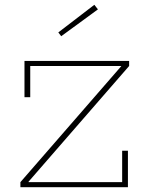

<svg xmlns="http://www.w3.org/2000/svg" viewBox="-20 -780 615 800"><path d="M65 -21 485 -504V-513L518 -505L99 -23V-13ZM518 -526V-505H106V-375H82V-526ZM489 -152H513V0H65V-21H489ZM373 -760 388 -741 235 -629 223 -645Z"/></svg>

Font: Hepta Slab ExtraLight ExtraLight
Style: Regular
Weight: 250
Version: Version 1.102